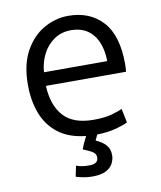

<svg xmlns="http://www.w3.org/2000/svg" viewBox="-82 -596 715 852"><g transform="rotate(-10 276.0 -169.5)"><path d="M265 191Q245 191 224 187Q203 183 192 179L202 131Q213 135 227 137.5Q241 140 261 140Q301 140 301 111Q301 95 287.5 86Q274 77 244 65Q248 53 255 37.5Q262 22 269 9Q193 1 145.5 -35.5Q98 -72 76 -129.5Q54 -187 54 -259Q54 -350 87 -410Q120 -470 172.5 -500Q225 -530 283 -530Q380 -530 437.5 -467.5Q495 -405 495 -275Q495 -268 494.5 -258.5Q494 -249 493 -241H132Q136 -153 179.5 -104.5Q223 -56 315 -56Q366 -56 398.5 -65.5Q431 -75 445 -82L458 -19Q444 -11 406.5 -0.5Q369 10 319 11Q316 18 312.5 24.5Q309 31 307 36Q336 49 352 66.5Q368 84 368 113Q368 131 359 149Q350 167 328 179Q306 191 265 191ZM134 -302H419Q418 -378 383 -421.5Q348 -465 284 -465Q240 -465 207 -442Q174 -419 155.5 -382Q137 -345 134 -302Z"/></g></svg>

Font: Ubuntu Sans
Style: Regular
Weight: 400
Designer: Dalton Maag Ltd
Foundry: Dalton Maag Ltd
Version: Version 1.006; ttfautohint (v1.8.4.7-5d5b)